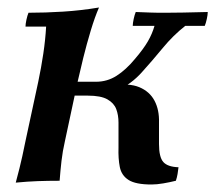

<svg xmlns="http://www.w3.org/2000/svg" viewBox="-20 -482 576 512"><path d="M384 10Q342 10 323 -2Q304 -14 299.5 -36.5Q295 -59 296 -89V-155Q296 -175 290 -191Q284 -207 266.5 -217Q249 -227 214 -227H178L186 -264H236Q266 -264 291 -280Q316 -296 340 -325Q363 -352 374.5 -372Q386 -392 392 -413H334Q334 -420 336.5 -431.5Q339 -443 342 -450Q369 -449 381.5 -448.5Q394 -448 402.5 -448Q411 -448 423 -448Q441 -448 468.5 -448.5Q496 -449 534 -450Q534 -443 531.5 -431.5Q529 -420 526 -413H474Q442 -388 414 -354Q386 -320 358 -289Q330 -258 296 -243L278 -254Q324 -261 351.5 -249.5Q379 -238 392 -213.5Q405 -189 404 -155V-98Q404 -63 415.5 -50Q427 -37 456 -36Q455 -27 453.5 -18Q452 -9 449 0Q433 4 415.5 7Q398 10 384 10ZM22 5Q28 -18 32 -33.5Q36 -49 39.5 -65.5Q43 -82 48 -106L82 -264Q90 -302 95.5 -339Q101 -376 103 -411H48Q48 -418 50.5 -429.5Q53 -441 56 -448Q101 -448 148.5 -451Q196 -454 244 -462Q233 -437 222 -400.5Q211 -364 202 -327.5Q193 -291 187 -264L153 -105Q147 -79 144 -53Q141 -27 139 0Q108 0 80.5 1Q53 2 22 5Z"/></svg>

Font: Poltawski Nowy Medium
Style: Italic
Weight: 500
Italic angle: -12°
Version: Version 1.001;gftools[0.9.25]